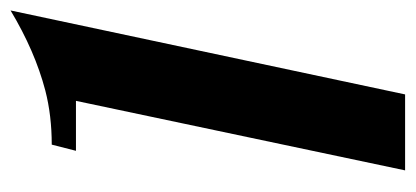

<svg xmlns="http://www.w3.org/2000/svg" viewBox="-232 -556 788 364"><g transform="rotate(-90 162.0 -374.0)"><path d="M152.8 -624H58.1L69.8 -669.9Q125 -669.9 172.4 -682.1Q247.1 -701.7 324.2 -748L165 0H21Z"/></g></svg>

Font: Pattaya
Style: Regular
Weight: 400
Designer: Pablo Impallari / Thai characters Designed by Thanarat Vachiruckul and Suppakit Chalermlarp
Foundry: Pablo Impallari
Version: Version 1.007;September 16, 2023;FontCreator 15.0.0.2934 64-